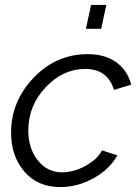

<svg xmlns="http://www.w3.org/2000/svg" viewBox="-20 -750 566 780"><path d="M329 -633 350 -730H412L391 -633ZM25 -211Q25 -338 116.5 -434Q208 -530 336 -530Q407 -530 452.5 -497Q498 -464 513 -406L443 -385Q417 -470 326 -470Q236 -470 165.5 -395.5Q95 -321 95 -220Q95 -147 133.5 -98.5Q172 -50 233 -50Q280 -50 328 -76.5Q376 -103 394 -139L457 -119Q425 -62 360 -26Q295 10 225 10Q133 10 79 -53Q25 -116 25 -211Z"/></svg>

Font: Raleway-v4020
Style: Italic
Weight: 400
Italic angle: -12°
Designer: Matt McInerney, Pablo Impallari, Rodrigo Fuenzalida
Foundry: Matt McInerney, Pablo Impallari, Rodrigo Fuenzalida
Version: Version 4.020;PS 004.020;hotconv 1.0.88;makeotf.lib2.5.64775